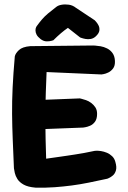

<svg xmlns="http://www.w3.org/2000/svg" viewBox="-20 -864 589 882"><path d="M143 -2Q108 -5 88.5 -16Q69 -27 60 -41.5Q51 -56 48 -69.5Q45 -83 44 -91Q41 -163 38.5 -223Q36 -283 35.5 -340.5Q35 -398 38 -461.5Q41 -525 48 -605Q51 -619 67 -634Q83 -649 119 -652L408 -655Q408 -655 417.5 -654.5Q427 -654 442 -651.5Q457 -649 472 -641.5Q487 -634 497 -620Q507 -606 508 -584Q509 -562 499.5 -549.5Q490 -537 477.5 -531Q465 -525 455.5 -523.5Q446 -522 446 -522L194 -533Q192 -482 190.5 -441.5Q189 -401 188.5 -366.5Q188 -332 188.5 -298Q189 -264 189.5 -224.5Q190 -185 192 -135Q225 -140 248.5 -143Q272 -146 290 -149Q308 -152 326 -154.5Q344 -157 365 -161Q386 -165 415 -171Q415 -171 423 -171.5Q431 -172 444 -170Q457 -168 470.5 -162.5Q484 -157 495 -146.5Q506 -136 510 -120Q517 -96 512.5 -81Q508 -66 498.5 -58Q489 -50 481 -46.5Q473 -43 473 -43Q427 -33 387.5 -25Q348 -17 310 -12Q272 -7 231.5 -4Q191 -1 143 -2ZM76 -267 68 -401 347 -412Q347 -412 355 -410Q363 -408 375 -404Q387 -400 398.5 -391.5Q410 -383 418 -371Q426 -359 426 -341Q426 -318 416.5 -305Q407 -292 394 -286.5Q381 -281 371.5 -279.5Q362 -278 362 -278ZM167 -684Q153 -695 148 -705Q143 -715 143 -724Q143 -733 145.5 -738Q148 -743 148 -743Q161 -761 173 -775Q185 -789 200.5 -802Q216 -815 237 -831Q246 -839 262 -842Q278 -845 296 -842.5Q314 -840 329 -828L415 -771Q415 -771 421 -764.5Q427 -758 432.5 -747.5Q438 -737 436.5 -724Q435 -711 420 -697Q409 -687 396.5 -685Q384 -683 373 -685Q362 -687 355 -689.5Q348 -692 348 -692L292 -736Q277 -726 260 -711.5Q243 -697 225 -679Q225 -679 216.5 -676.5Q208 -674 194.5 -674Q181 -674 167 -684Z"/></svg>

Font: Sour Gummy Black
Style: Bold
Weight: 700
Version: Version 1.000